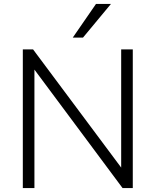

<svg xmlns="http://www.w3.org/2000/svg" viewBox="-20 -956 791 976"><path d="M96 0V-705H148L614 -80H596V-705H655V0H603L138 -625H155V0ZM350 -765 468 -936H544L402 -765Z"/></svg>

Font: Nunito Sans 11pt Light
Style: Regular
Weight: 300
Version: Version 3.101;gftools[0.9.27]